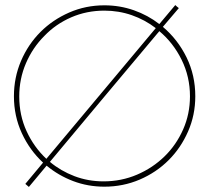

<svg xmlns="http://www.w3.org/2000/svg" viewBox="-20 -729 826 758"><path d="M56 -348Q56 -418 82.5 -479.5Q109 -541 155 -587Q200 -634 261 -660.5Q322 -687 392 -687Q449 -687 500.5 -669Q552 -651 595 -618Q486 -488 379 -360Q272 -232 163 -102Q114 -148 85 -211Q56 -274 56 -348ZM177 -90Q318 -259 393 -348.5Q468 -438 609 -606Q664 -560 697 -493Q730 -426 730 -349Q730 -279 703 -218Q676 -157 630 -112Q583 -66 521 -39.5Q459 -13 389 -13Q328 -13 274 -33.5Q220 -54 177 -90ZM164 -75Q211 -36 269 -14Q327 8 392 8Q466 8 531.5 -20Q597 -48 646 -97Q694 -145 722.5 -210Q751 -275 751 -349Q751 -432 716.5 -502.5Q682 -573 623 -623Q639 -642 654.5 -660Q670 -678 686 -697Q682 -700 678.5 -703Q675 -706 672 -709Q656 -690 640.5 -671.5Q625 -653 609 -634Q564 -669 508.5 -688.5Q453 -708 392 -708Q318 -708 253 -679.5Q188 -651 140 -603Q91 -554 63 -488.5Q35 -423 35 -349Q35 -271 66 -203.5Q97 -136 150 -87Q132 -66 115 -45Q98 -24 80 -3Q83 0 87 3Q91 6 94 9Q112 -12 129 -33Q146 -54 164 -75Z"/></svg>

Font: Josefin Slab Thin ExtraLight
Style: Regular
Weight: 250
Version: Version 2.000